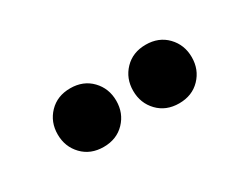

<svg xmlns="http://www.w3.org/2000/svg" viewBox="-32 -909 664 511"><g transform="rotate(-30 300.0 -654.0)"><path d="M184 -564Q144 -564 119 -590Q94 -616 94 -654Q94 -692 119 -718Q144 -744 184 -744Q224 -744 249 -718Q274 -692 274 -654Q274 -616 249 -590Q224 -564 184 -564ZM416 -564Q376 -564 351 -590Q326 -616 326 -654Q326 -692 351 -718Q376 -744 416 -744Q456 -744 481 -718Q506 -692 506 -654Q506 -616 481 -590Q456 -564 416 -564Z"/></g></svg>

Font: Source Code Pro Black
Style: Regular
Weight: 900
Monospace: yes
Designer: Paul D. Hunt, Teo Tuominen
Foundry: Adobe Systems Incorporated
Version: Version 2.030;PS 1.000;hotconv 16.6.51;makeotf.lib2.5.65220